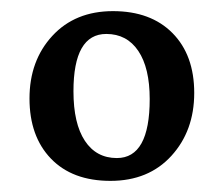

<svg xmlns="http://www.w3.org/2000/svg" viewBox="-20 -630 402 345"><path d="M178.5 -305Q110 -305 71.5 -345Q33 -385 33 -453Q33 -521 74 -565.5Q115 -610 183 -610Q251 -610 290 -570.5Q329 -531 329 -463Q329 -395 288 -350Q247 -305 178.5 -305ZM112 -466Q112 -408 132.5 -377Q153 -346 190 -346Q249 -346 249 -452Q249 -508 228.5 -538.5Q208 -569 171 -569Q112 -569 112 -466Z"/></svg>

Font: Buenard
Style: Regular
Weight: 400
Designer: Gustavo Ibarra
Foundry: FontFuror
Version: Version 1.001 2011